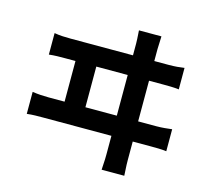

<svg xmlns="http://www.w3.org/2000/svg" viewBox="-117 -930 1233 1122"><g transform="rotate(15 500.0 -368.5)"><path d="M117 -647V-517C151 -521 186 -521 216 -521H277V-275H180C149 -275 114 -277 82 -282V-149C115 -153 150 -153 180 -153H593V-40C593 -30 593 -2 589 53H726C722 -4 722 -34 722 -42V-153H833C856 -153 898 -153 926 -149V-282C900 -279 868 -275 833 -275H722V-521H810C832 -521 874 -521 903 -517V-647C877 -643 845 -640 810 -640H722V-712C722 -725 723 -749 725 -790H589C592 -744 593 -726 593 -712V-640H216C185 -640 149 -641 117 -647ZM593 -275H403V-521H593Z"/></g></svg>

Font: Noto Sans Mono CJK TC
Style: Bold
Weight: 700
Designer: Ryoko NISHIZUKA 西塚涼子 (kana, bopomofo & ideographs); Paul D. Hunt (Latin, Greek & Cyrillic); Sandoll Communications 산돌커뮤니
Foundry: Adobe
Version: Version 2.004;hotconv 1.0.118;makeotfexe 2.5.65603